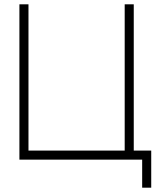

<svg xmlns="http://www.w3.org/2000/svg" viewBox="-20 -740 731 890"><path d="M639 130V0H70V-720H112V-42H558V-720H600V-42H681V130Z"/></svg>

Font: Vela Sans ExtLt
Style: Regular
Weight: 200
Designer: Principal design: Mikhail Sharanda - project Manrope.
Design modification: Ravid Balaliev
Foundry: Mikhail Sharanda
Version: Version 1.001